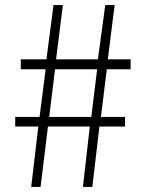

<svg xmlns="http://www.w3.org/2000/svg" viewBox="-20 -737 568 757"><path d="M103 0 131 -238H40V-276H136L160 -464H62V-503H163L191 -717H228L201 -503H366L395 -717H432L405 -503H495V-464H401L378 -276H473V-238H372L344 0H307L334 -238H169L140 0ZM174 -276H340L363 -464H197Z"/></svg>

Font: Noto Sans KR ExtraLight
Style: Regular
Weight: 250
Designer: Ryoko NISHIZUKA  (kana, bopomofo & ideographs); Paul D. Hunt (Latin, Greek & Cyrillic); Sandoll Communications , Soo-you
Foundry: Adobe
Version: Version 2.004-H2;hotconv 1.0.118;makeotfexe 2.5.65603